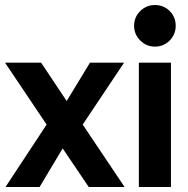

<svg xmlns="http://www.w3.org/2000/svg" viewBox="-22 -746 751 766"><path d="M0 0 164 -249 -2 -496H142L244 -343L337 -496H473L308 -249L475 0H332L228 -154L136 0Z M596 -560Q562 -560 537.5 -584.5Q513 -609 513 -643Q513 -678 537.5 -702Q562 -726 596 -726Q631 -726 655 -702Q679 -678 679 -643Q679 -609 655 -584.5Q631 -560 596 -560ZM532 0V-496H660V0Z"/></svg>

Font: Rethink Sans
Style: Bold
Weight: 700
Designer: The Rethink Sans project authors (Hans Thiessen). DM Sans designed by Colophon Foundry.
Foundry: Rethink Communications LLC
Version: Version 1.001